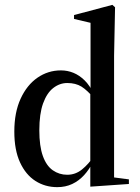

<svg xmlns="http://www.w3.org/2000/svg" viewBox="-20 -758 576 791"><path d="M216 13Q166 13 126 -12.5Q86 -38 62.5 -89Q39 -140 39 -216Q39 -295 65 -351.5Q91 -408 134.5 -438Q178 -468 231 -468Q258 -468 282.5 -458Q307 -448 328.5 -427Q350 -406 367 -370H380L371 -349Q340 -386 316 -401Q292 -416 257 -416Q226 -416 199.5 -395.5Q173 -375 157.5 -332Q142 -289 142 -221Q142 -156 156.5 -115.5Q171 -75 197.5 -56.5Q224 -38 257 -38Q291 -38 318 -60Q345 -82 368 -116L374 -91H363Q348 -60 326.5 -36.5Q305 -13 277.5 0Q250 13 216 13ZM352 11V-81V-84V-377L353 -387V-664L285 -680V-696L443 -738L454 -728L450 -528V-27L511 -19V0Z"/></svg>

Font: Source Serif 4 60pt SemiBold
Style: Regular
Weight: 600
Version: Version 4.004;hotconv 1.0.116;makeotfexe 2.5.65601